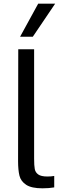

<svg xmlns="http://www.w3.org/2000/svg" viewBox="-20 -1017 354 1041"><path d="M78 -144 79 -750H165V-157Q165 -119 168.5 -100.5Q172 -82 187.5 -71Q203 -60 237 -60Q258 -60 274 -63V-1Q247 4 210 4Q151 4 122 -15Q93 -34 85.5 -64.5Q78 -95 78 -144ZM89 -818 187 -997H279L158 -818Z"/></svg>

Font: Lopes Sans
Style: Regular
Weight: 400
Designer: Gabriel Lam, Diego Maldonado
Foundry: TypeRant, Foresti Design
Version: Version 4.000